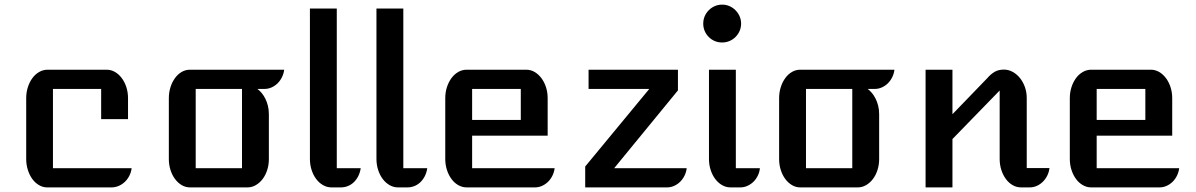

<svg xmlns="http://www.w3.org/2000/svg" viewBox="-20 -814 5196 834"><path d="M93.8 -387.2Q93.8 -413.1 101.1 -435.5Q108.4 -458 120.8 -474.9Q133.3 -491.7 150.4 -501.5Q167.5 -511.2 186.5 -511.2H443.4Q462.4 -511.2 479.2 -501.5Q496.1 -491.7 508.8 -474.9Q521.5 -458 528.8 -435.5Q536.1 -413.1 536.1 -387.2V-296.4H419.4V-427.7H210V-83.5H551.8Q549.8 -66.4 542.2 -51.3Q534.7 -36.1 523.2 -24.9Q511.7 -13.7 497.1 -7.1Q482.4 -0.5 466.3 0H186.5Q167.5 0.5 150.4 -9.3Q133.3 -19 120.8 -35.9Q108.4 -52.7 101.1 -75.4Q93.8 -98.1 93.8 -124Z M713.4 -387.2Q713.4 -413.1 720.7 -435.8Q728 -458.5 740.5 -475.3Q752.9 -492.2 769.5 -501.7Q786.1 -511.2 805.2 -511.2H1214.4Q1212.4 -494.1 1204.8 -478.8Q1197.3 -463.4 1185.8 -452.1Q1174.3 -440.9 1159.7 -434.3Q1145 -427.7 1128.9 -427.7H1098.1Q1107.4 -420.9 1116.5 -410.2Q1125.5 -399.4 1132.6 -385.3Q1139.6 -371.1 1143.8 -354.2Q1147.9 -337.4 1147.9 -317.9V-123Q1147.9 -97.7 1140.6 -75.2Q1133.3 -52.7 1120.6 -36.1Q1107.9 -19.5 1091.1 -9.8Q1074.2 0 1055.2 0H805.2Q786.1 0 769.5 -9.8Q752.9 -19.5 740.5 -36.1Q728 -52.7 720.7 -75.2Q713.4 -97.7 713.4 -123ZM1031.2 -83.5V-427.7H830.1V-83.5Z M1326.2 -776.9H1442.9V-83.5H1546.9Q1543.9 -64 1535.9 -48.3Q1527.8 -32.7 1516.4 -22Q1504.9 -11.2 1490.5 -5.6Q1476.1 0 1460.4 0H1419.4Q1400.4 0 1383.3 -9.8Q1366.2 -19.5 1353.5 -36.4Q1340.8 -53.2 1333.5 -75.7Q1326.2 -98.1 1326.2 -124Z M1615.2 -776.9H1731.9V-83.5H1835.9Q1833 -64 1825 -48.3Q1816.9 -32.7 1805.4 -22Q1793.9 -11.2 1779.5 -5.6Q1765.1 0 1749.5 0H1708.5Q1689.5 0 1672.4 -9.8Q1655.3 -19.5 1642.6 -36.4Q1629.9 -53.2 1622.6 -75.7Q1615.2 -98.1 1615.2 -124Z M1914.1 -387.2Q1914.1 -413.1 1921.4 -435.5Q1928.7 -458 1941.2 -474.9Q1953.6 -491.7 1970.7 -501.5Q1987.8 -511.2 2006.8 -511.2H2266.1Q2285.2 -511.2 2302 -501.5Q2318.8 -491.7 2331.5 -474.9Q2344.2 -458 2351.6 -435.5Q2358.9 -413.1 2358.9 -387.2V-224.6H2030.8V-83.5H2389.2Q2387.2 -66.4 2379.6 -51Q2372.1 -35.6 2360.6 -24.4Q2349.1 -13.2 2334.5 -6.6Q2319.8 0 2303.7 0H2006.8Q1987.8 0 1970.7 -9.8Q1953.6 -19.5 1941.2 -36.4Q1928.7 -53.2 1921.4 -75.7Q1914.1 -98.1 1914.1 -124ZM2242.2 -293V-427.7H2030.8V-293Z M2522 -90.8 2800.3 -427.7H2536.6V-511.2H2924.8V-421.4L2647.9 -83.5H2962.9Q2960.9 -66.4 2953.4 -51Q2945.8 -35.6 2934.3 -24.4Q2922.9 -13.2 2908.2 -6.6Q2893.6 0 2877.4 0H2522Z M3116.7 -629.4Q3099.6 -629.4 3084.7 -635.7Q3069.8 -642.1 3058.6 -653.3Q3047.4 -664.6 3041 -679.4Q3034.7 -694.3 3034.7 -711.4Q3034.7 -728.5 3041 -743.4Q3047.4 -758.3 3058.6 -769.5Q3069.8 -780.8 3084.7 -787.4Q3099.6 -793.9 3116.7 -793.9Q3133.8 -793.9 3148.7 -787.4Q3163.6 -780.8 3174.8 -769.5Q3186 -758.3 3192.6 -743.4Q3199.2 -728.5 3199.2 -711.4Q3199.2 -694.3 3192.6 -679.4Q3186 -664.6 3174.8 -653.3Q3163.6 -642.1 3148.4 -635.7Q3133.3 -629.4 3116.7 -629.4ZM3059.6 -511.2H3176.3V-83.5H3280.8Q3279.3 -66.4 3271.7 -51Q3264.2 -35.6 3252.7 -24.4Q3241.2 -13.2 3226.6 -6.6Q3211.9 0 3195.8 0H3152.8Q3133.8 0 3116.7 -9.8Q3099.6 -19.5 3086.9 -36.4Q3074.2 -53.2 3066.9 -75.7Q3059.6 -98.1 3059.6 -124Z M3364.3 -387.2Q3364.3 -413.1 3371.6 -435.8Q3378.9 -458.5 3391.4 -475.3Q3403.8 -492.2 3420.4 -501.7Q3437 -511.2 3456.1 -511.2H3865.2Q3863.3 -494.1 3855.7 -478.8Q3848.1 -463.4 3836.7 -452.1Q3825.2 -440.9 3810.5 -434.3Q3795.9 -427.7 3779.8 -427.7H3749Q3758.3 -420.9 3767.3 -410.2Q3776.4 -399.4 3783.4 -385.3Q3790.5 -371.1 3794.7 -354.2Q3798.8 -337.4 3798.8 -317.9V-123Q3798.8 -97.7 3791.5 -75.2Q3784.2 -52.7 3771.5 -36.1Q3758.8 -19.5 3741.9 -9.8Q3725.1 0 3706.1 0H3456.1Q3437 0 3420.4 -9.8Q3403.8 -19.5 3391.4 -36.1Q3378.9 -52.7 3371.6 -75.2Q3364.3 -97.7 3364.3 -123ZM3682.1 -83.5V-427.7H3481V-83.5Z M4000.5 -511.2H4117.2V-317.9L4268.1 -474.1Q4283.7 -492.2 4300.5 -502Q4317.4 -511.7 4340.8 -511.7Q4360.4 -511.7 4378.4 -502Q4396.5 -492.2 4410.2 -475.3Q4423.8 -458.5 4431.9 -436Q4439.9 -413.6 4439.9 -387.7V-84H4538.6Q4536.6 -66.4 4529.1 -51.3Q4521.5 -36.1 4510 -24.7Q4498.5 -13.2 4483.9 -6.6Q4469.2 0 4453.1 0H4415Q4395.5 0 4378.7 -9.8Q4361.8 -19.5 4349.4 -36.4Q4336.9 -53.2 4329.6 -75.7Q4322.3 -98.1 4322.3 -124V-420.9L4117.2 -210V0H4000.5Z M4627 -387.2Q4627 -413.1 4634.3 -435.5Q4641.6 -458 4654.1 -474.9Q4666.5 -491.7 4683.6 -501.5Q4700.7 -511.2 4719.7 -511.2H4979Q4998 -511.2 5014.9 -501.5Q5031.7 -491.7 5044.4 -474.9Q5057.1 -458 5064.5 -435.5Q5071.8 -413.1 5071.8 -387.2V-224.6H4743.7V-83.5H5102.1Q5100.1 -66.4 5092.5 -51Q5085 -35.6 5073.5 -24.4Q5062 -13.2 5047.4 -6.6Q5032.7 0 5016.6 0H4719.7Q4700.7 0 4683.6 -9.8Q4666.5 -19.5 4654.1 -36.4Q4641.6 -53.2 4634.3 -75.7Q4627 -98.1 4627 -124ZM4955.1 -293V-427.7H4743.7V-293Z"/></svg>

Font: Atomic Age
Style: Regular
Weight: 400
Designer: James Grieshaber
Foundry: James Grieshaber
Version: Version 1.008; ttfautohint (v1.4.1) -l 6 -r 46 -G 0 -x 0 -H 